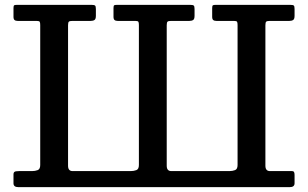

<svg xmlns="http://www.w3.org/2000/svg" viewBox="-20 -770 1268 790"><path d="M260 -666V-88Q260 -66 279 -66H517.5Q530.5 -66 541 -70Q551.5 -74 551.5 -91V-667Q551.5 -676.5 549.5 -680.2Q547.5 -684 536.5 -684H464Q447 -684 447 -699V-737Q447 -747 450.2 -748.5Q453.5 -750 462 -750H762.5Q773.5 -750 777 -747.2Q780.5 -744.5 780.5 -733V-705Q780.5 -691.5 774.8 -687.8Q769 -684 759.5 -684H685Q673 -684 669.5 -681Q666 -678 666 -666V-88Q666 -66 685 -66H923.5Q936.5 -66 947 -70Q957.5 -74 957.5 -91V-667Q957.5 -676.5 955.5 -680.2Q953.5 -684 942.5 -684H870Q853 -684 853 -699V-737Q853 -747 856.5 -748.5Q860 -750 868.5 -750H1174Q1185.5 -750 1188.8 -747.2Q1192 -744.5 1192 -733V-705Q1192 -691.5 1186.2 -687.8Q1180.5 -684 1171 -684H1091Q1079 -684 1075.5 -681Q1072 -678 1072 -666V-88Q1072 -66 1091 -66H1181Q1188 -66 1190 -61.8Q1192 -57.5 1192 -50V-16Q1192 0 1172 0H55.5Q35.5 0 35.5 -16V-52Q35.5 -60 39.8 -63Q44 -66 58.5 -66H111.5Q124.5 -66 135 -70Q145.5 -74 145.5 -91V-667Q145.5 -676.5 143.5 -680.2Q141.5 -684 130.5 -684H52.5Q35.5 -684 35.5 -699V-737Q35.5 -747 38.8 -748.5Q42 -750 50.5 -750H356.5Q367.5 -750 371 -747.2Q374.5 -744.5 374.5 -733V-705Q374.5 -691.5 368.8 -687.8Q363 -684 353.5 -684H279Q267 -684 263.5 -681Q260 -678 260 -666Z"/></svg>

Font: Besley* Medium
Style: Regular
Weight: 500
Designer: Owen Earl
Foundry: indestructible type*
Version: Version 3.000; ttfautohint (v1.8.3)